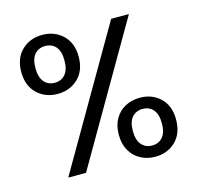

<svg xmlns="http://www.w3.org/2000/svg" viewBox="-105 -819 969 942"><g transform="rotate(-15 379.5 -348.5)"><path d="M42.5 -560.1Q42.5 -629.7 84.2 -669.6Q125.8 -709.5 188.4 -709.5Q250.9 -709.5 292.6 -669.6Q334.3 -629.7 334.3 -560.1Q334.3 -490 292.6 -450Q250.9 -409.9 188.4 -409.9Q125.8 -409.9 84.2 -450Q42.5 -490 42.5 -560.1ZM188.4 -653Q155 -653 134.8 -630.2Q114.6 -607.3 114.6 -560.1Q114.6 -513.6 134.8 -490Q155 -466.5 188.4 -466.5Q221.8 -466.5 242 -490Q262.1 -513.6 262.1 -560.1Q262.1 -607.3 242 -630.2Q221.8 -653 188.4 -653ZM131.2 0 536.1 -698H626.3L221.4 0ZM425 -138.4Q425 -185.2 444.2 -218.7Q463.3 -252.3 496.5 -270Q529.6 -287.8 570.9 -287.8Q633.5 -287.8 674.7 -248.2Q716 -208.7 716 -138.4Q716 -68.3 674.7 -28.2Q633.5 11.8 570.9 11.8Q529.6 11.8 496.5 -6.4Q463.3 -24.5 444.2 -58Q425 -91.6 425 -138.4ZM570.1 -231.2Q537.5 -231.2 516.9 -208.4Q496.4 -185.6 496.4 -138.4Q496.4 -91.9 516.9 -68.7Q537.5 -45.5 570.1 -45.5Q603.6 -45.5 623.7 -68.7Q643.9 -91.9 643.9 -138.4Q643.9 -185.6 623.7 -208.4Q603.6 -231.2 570.1 -231.2Z"/></g></svg>

Font: Poppins Variable
Style: Regular
Weight: 100
Designer: Jonny Pinhorn
Foundry: Indian Type Foundry
Version: Version 6.000